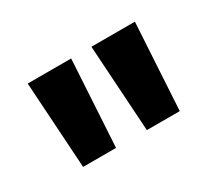

<svg xmlns="http://www.w3.org/2000/svg" viewBox="-57 -891 437 394"><g transform="rotate(-30 161.5 -694.5)"><path d="M34 -797H137L125 -592H47ZM185 -797H288L276 -592H198Z"/></g></svg>

Font: Parkinsans Medium
Style: Regular
Weight: 500
Designer: Red Stone, Indian Type Foundry
Foundry: Indian Type Foundry
Version: Version 1.000